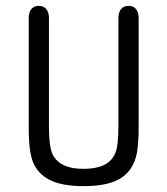

<svg xmlns="http://www.w3.org/2000/svg" viewBox="-20 -625 571 655"><path d="M453 -192V-563Q453 -583 444 -594Q435 -605 418 -605Q402 -605 393 -594Q384 -583 384 -563V-197Q384 -160 381 -135.5Q378 -111 371 -98Q359 -73 332.5 -61Q306 -49 265 -49Q228 -49 203 -59Q178 -69 164 -90Q155 -104 151 -129Q147 -154 147 -197V-563Q147 -583 138 -594Q129 -605 112 -605Q96 -605 87 -594Q78 -583 78 -563V-192Q78 -142 82.5 -112Q87 -82 97 -62Q117 -25 157.5 -7.5Q198 10 265 10Q327 10 366 -4.5Q405 -19 426 -50Q441 -72 447 -103.5Q453 -135 453 -192Z"/></svg>

Font: Beiruti
Style: Regular
Weight: 400
Designer: Arlette Boutros
Foundry: Boutros
Version: Version 1.41